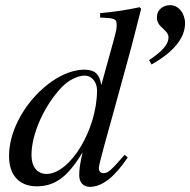

<svg xmlns="http://www.w3.org/2000/svg" viewBox="-20 -711 737 744"><path d="M567 -461C651 -508 697 -563 697 -620C697 -660 672 -691 639 -691C610 -691 588 -671 588 -645C588 -626 594 -616 613 -599C628 -585 633 -577 633 -566C633 -540 610 -513 558 -478ZM521 -683C468 -672 432 -666 368 -660V-643C423 -641 432 -638 432 -617C432 -603 433 -599 418 -546L373 -383H372C366 -422 349 -441 307 -441C177 -441 15 -268 15 -106C15 -30 57 11 122 11C190 11 241 -22 300 -121C289 -71 287 -55 287 -32C287 -5 302 13 328 13C378 13 426 -28 475 -101L463 -111C409 -49 398 -40 381 -40C368 -40 363 -48 363 -60C363 -76 397 -192 428 -306L488 -525C502 -577 511 -616 527 -677ZM356 -361C356 -209 252 -37 160 -37C125 -37 102 -64 102 -110C102 -193 152 -302 218 -372C246 -401 281 -418 309 -418C332 -418 356 -397 356 -361Z"/></svg>

Font: XITS
Style: Italic
Weight: 400
Italic angle: -16.33°
Designer: MicroPress Inc., with final additions and corrections provided by Coen Hoffman, Elsevier (retired)
Version: Version 1.107